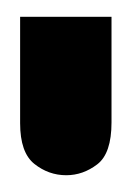

<svg xmlns="http://www.w3.org/2000/svg" viewBox="-20 37 159 229"><path d="M4 57H113V183Q113 220 96 233Q79 246 59 246Q38 246 21 232.5Q4 219 4 184Z"/></svg>

Font: Coval
Style: Medium
Weight: 500
Foundry: Context Ltd
Version: Version 001.000